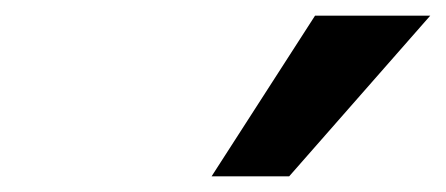

<svg xmlns="http://www.w3.org/2000/svg" viewBox="-20 -780 569 245"><path d="M250 -555 382 -760H529L349 -555Z"/></svg>

Font: Nunito Sans 12pt ExtraLight 12pt ExtraBold
Style: Italic
Weight: 800
Italic angle: -9°
Version: Version 3.101;gftools[0.9.27]